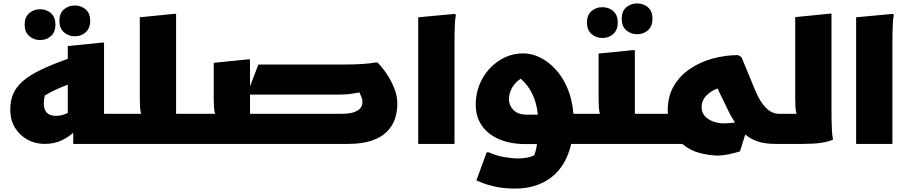

<svg xmlns="http://www.w3.org/2000/svg" viewBox="-20 -841 5307 1122"><path d="M688 0H408V-66Q384 -42 341 -21Q298 0 240 0Q187 0 141.5 -24.5Q96 -49 68 -94Q40 -139 40 -200Q40 -252 57 -292Q74 -332 112.5 -366Q151 -400 215.5 -431.5Q280 -463 376 -497V-572L576 -592H588V-176H708V-20ZM236 -236Q236 -164 308 -164Q342 -164 376 -181V-346Q343 -334 309 -318.5Q275 -303 242 -283Q236 -260 236 -236ZM417 -629Q380 -629 353.5 -652.5Q327 -676 327 -719Q327 -763 353.5 -786Q380 -809 417 -809Q455 -809 481 -786Q507 -763 507 -719Q507 -676 481 -652.5Q455 -629 417 -629ZM214 -607Q177 -607 150.5 -630.5Q124 -654 124 -697Q124 -741 150.5 -764Q177 -787 214 -787Q252 -787 278 -764Q304 -741 304 -697Q304 -654 278 -630.5Q252 -607 214 -607Z M668 0V-156L688 -176H805Q800 -192 798.5 -214Q797 -236 797 -264V-740L997 -760H1009V-176H1133V-20L1113 0Z M1133 -176H1237Q1232 -192 1230.5 -214Q1229 -236 1229 -264V-474L1429 -494H1441V-337L1490 -464H1998Q2049 -464 2096.5 -467Q2144 -470 2174 -476H2186Q2212 -450 2238.5 -411Q2265 -372 2283.5 -326.5Q2302 -281 2302 -234Q2302 -189 2288 -147Q2274 -105 2241.5 -72Q2209 -39 2153 -19.5Q2097 0 2014 0H1113V-156ZM1954 -288H1441V-176H1974Q2024 -176 2050.5 -186Q2077 -196 2087.5 -211Q2098 -226 2098 -242Q2098 -260 2092 -275Q2086 -290 2080 -301Q2041 -293 2012 -290.5Q1983 -288 1954 -288Z M2424 -740 2640 -760 2644 -752Q2640 -734 2638.5 -707Q2637 -680 2636.5 -652Q2636 -624 2636 -604V0H2424Z M2760 -231Q2760 -291 2781.5 -345Q2803 -399 2841 -440Q2879 -481 2929 -505Q2979 -529 3037 -529Q3087 -529 3136 -505Q3185 -481 3227 -435.5Q3269 -390 3296.5 -324.5Q3324 -259 3331 -176H3398V-20L3378 0H3318Q3288 129 3202 195Q3116 261 2992 261Q2922 261 2871 249Q2820 237 2792 225Q2764 213 2764 213L2824 49H2836Q2880 69 2927.5 77Q2975 85 3004 85Q3062 85 3102 67Q3106 56 3110.5 40Q3115 24 3118 1H3052Q2965 1 2899 -26.5Q2833 -54 2796.5 -106Q2760 -158 2760 -231ZM3058 -171H3123Q3117 -236 3092 -289.5Q3067 -343 3023 -381Q2990 -360 2972 -327.5Q2954 -295 2954 -259Q2954 -242 2964 -221Q2974 -200 2996.5 -185.5Q3019 -171 3058 -171Z M3378 -176H3486Q3481 -192 3479.5 -214Q3478 -236 3478 -264V-528L3678 -548H3690V-176H3810V-20L3790 0H3358V-156ZM3703 -641Q3666 -641 3639.5 -664.5Q3613 -688 3613 -731Q3613 -775 3639.5 -798Q3666 -821 3703 -821Q3741 -821 3767 -798Q3793 -775 3793 -731Q3793 -688 3767 -664.5Q3741 -641 3703 -641ZM3500 -619Q3463 -619 3436.5 -642.5Q3410 -666 3410 -709Q3410 -753 3436.5 -776Q3463 -799 3500 -799Q3538 -799 3564 -776Q3590 -753 3590 -709Q3590 -666 3564 -642.5Q3538 -619 3500 -619Z M4511 0Q4453 0 4410.5 -13.5Q4368 -27 4335 -55L4304 44Q4270 54 4236.5 61Q4203 68 4174 68Q4128 68 4070.5 53.5Q4013 39 3967 0H3790V-156L3810 -176H3883Q3882 -186 3882 -196Q3882 -278 3917.5 -338.5Q3953 -399 4012.5 -439Q4072 -479 4145 -499Q4218 -519 4293 -519L4313 -507L4395 -309Q4421 -246 4456 -211Q4491 -176 4531 -176V-20ZM4080 -214Q4080 -184 4098.5 -163Q4117 -142 4147.5 -131Q4178 -120 4212 -120Q4228 -120 4244.5 -121.5Q4261 -123 4275 -125Q4265 -141 4254.5 -159Q4244 -177 4234 -198L4173 -324Q4136 -311 4108 -282.5Q4080 -254 4080 -214Z M4511 0V-156L4531 -176H4635Q4630 -192 4628.5 -214Q4627 -236 4627 -264V-741L4827 -761H4839V-192Q4839 -172 4839.5 -141Q4840 -110 4841.5 -80Q4843 -50 4847 -32V-24Q4817 -12 4775.5 -6Q4734 0 4671 0Z M4983 -740 5199 -760 5203 -752Q5199 -734 5197.5 -707Q5196 -680 5195.5 -652Q5195 -624 5195 -604V0H4983Z"/></svg>

Font: Kufam Black
Style: Regular
Weight: 900
Designer: Wael Morcos, Artur Schmal
Foundry: Original Type
Version: Version 1.301; ttfautohint (v1.8.3)